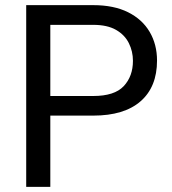

<svg xmlns="http://www.w3.org/2000/svg" viewBox="-20 -731 671 751"><path d="M344.7 -278.8H176.8V0H82.5V-710.9H344.7Q425.3 -710.9 481 -683.1Q536.6 -655.3 565.4 -606.2Q594.2 -557.1 594.2 -494.1Q594.2 -391.1 530 -335Q465.8 -278.8 344.7 -278.8ZM344.7 -633.8H176.8V-355.5H344.7Q427.7 -355.5 463.9 -394Q500 -432.6 500 -493.2Q500 -529.8 484.1 -562Q468.3 -594.2 434.1 -614Q399.9 -633.8 344.7 -633.8Z"/></svg>

Font: Vazirmatn RD UI FD
Style: Regular
Weight: 400
Designer: Saber Rastikerdar
Foundry: Saber Rastikerdar
Version: Version 33.003